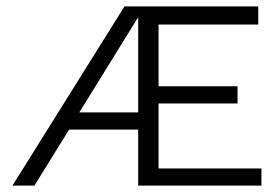

<svg xmlns="http://www.w3.org/2000/svg" viewBox="-20 -583 876 603"><path d="M88 0 197 -176H414V0H801V-54H478V-258H726V-312H478V-506H791V-563H371L19 0ZM229 -230 414 -529V-230Z"/></svg>

Font: OSH Darker Grotesque Medium
Style: Regular
Weight: 500
Designer: Gabriel Lam
Foundry: TypeRant
Version: Version 1.000;Glyphs 3.1.1 (3148)